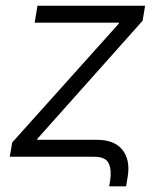

<svg xmlns="http://www.w3.org/2000/svg" viewBox="-20 -556 558 681"><path d="M367.2 105 370.6 85.4Q376.5 47.4 365.7 23.7Q355 0 313.5 0H14.6L23.4 -50.8L401.4 -472.2L402.3 -475.6H103L112.8 -535.6H494.6L485.8 -482.4L112.8 -64L111.8 -60.1H324.2Q385.7 -60.1 414.1 -24.7Q442.4 10.7 433.1 69.3L427.2 105Z"/></svg>

Font: Inter 20pt Light
Style: Italic
Weight: 300
Italic angle: -9.3988°
Version: Version 4.001;git-66647c0bb